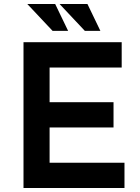

<svg xmlns="http://www.w3.org/2000/svg" viewBox="-20 -944 702 964"><path d="M98 -732H591V-605H229V-431H550V-304H229V-127H605V0H98ZM117 -924H257L322 -789H244ZM279 -924H419L484 -789H406Z"/></svg>

Font: Reem Kufi SemiBold
Style: Regular
Weight: 600
Designer: Khaled Hosny
Version: Version 1.001